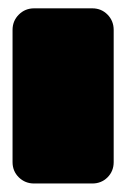

<svg xmlns="http://www.w3.org/2000/svg" viewBox="-20 -720 300 456"><path d="M199.2 -284.2H61Q39.6 -284.2 24.7 -298.8Q9.8 -313.5 9.8 -335V-648.9Q9.8 -670.4 24.7 -685.3Q39.6 -700.2 61 -700.2H199.2Q220.7 -700.2 235.4 -685.3Q250 -670.4 250 -648.9V-335Q250 -313.5 235.4 -298.8Q220.7 -284.2 199.2 -284.2Z"/></svg>

Font: Nastup Soft
Style: Regular
Weight: 400
Designer: Maksym Kobuzan
Foundry: Zakznak
Version: Version 1.020;hotconv 1.0.109;makeotfexe 2.5.65596